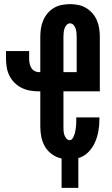

<svg xmlns="http://www.w3.org/2000/svg" viewBox="-20 -763 540 929"><path d="M278 146V4Q254 -1 232.5 -16Q211 -31 198 -53Q185 -75 180 -100Q175 -125 175 -151V-321H169Q147 -321 126 -324.5Q105 -328 85.5 -337.5Q66 -347 50.5 -362.5Q35 -378 25.5 -397Q16 -416 12.5 -437.5Q9 -459 9 -480V-516H121V-480Q121 -469 123 -457.5Q125 -446 130.5 -436Q136 -426 146.5 -420Q157 -414 169 -414H175V-585Q175 -605 178 -625Q181 -645 189 -664Q197 -683 210 -698.5Q223 -714 240.5 -724.5Q258 -735 278.5 -739Q299 -743 319 -743Q339 -743 359 -739Q379 -735 396.5 -724.5Q414 -714 427.5 -698.5Q441 -683 449 -664Q457 -645 460 -625Q463 -605 463 -585V-321H287V-151Q287 -141 287.5 -131Q288 -121 291 -111.5Q294 -102 300.5 -93.5Q307 -85 317 -85Q325 -85 329.5 -91Q334 -97 337 -104Q340 -111 342 -118Q344 -125 345 -132Q346 -139 347 -146Q348 -153 348.5 -160.5Q349 -168 349 -175.5Q349 -183 349 -190V-195H461V-185Q461 -157 456 -128.5Q451 -100 439.5 -74Q428 -48 407.5 -27Q387 -6 359 2V146ZM351 -414V-585Q351 -595 350 -605Q349 -615 346 -624.5Q343 -634 336 -642Q329 -650 319 -650Q309 -650 302 -642Q295 -634 292 -624.5Q289 -615 288 -605Q287 -595 287 -585V-414Z"/></svg>

Font: Iosevka Heavy
Style: Regular
Weight: 900
Monospace: yes
Designer: Belleve Invis
Foundry: Belleve Invis
Version: Version 32.5.0; ttfautohint (v1.8.4)